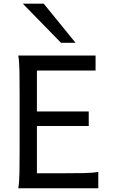

<svg xmlns="http://www.w3.org/2000/svg" viewBox="-20 -1011 606 1031"><path d="M456.5 -412.6V-334.5H178.2V-80.6H307.1Q379.9 -80.6 429.2 -81.5Q478.5 -82.5 507.8 -87.9V0H78.1Q83.5 -29.3 84.5 -84.7Q85.4 -140.1 85.4 -212.4V-500.5Q85.4 -572.8 84.5 -628.2Q83.5 -683.6 78.1 -712.9H493.2V-632.3H178.2V-412.6ZM214.8 -991.2 385.7 -781.2H307.6L102.5 -991.2Z"/></svg>

Font: Andika Viet
Style: Regular
Weight: 400
Designer: Victor Gaultney, Annie Olsen, Julie Remington, Don Collingsworth, Eric Hays, Becca Hirsbrunner
Foundry: SIL International
Version: Version 5.000